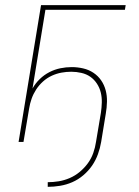

<svg xmlns="http://www.w3.org/2000/svg" viewBox="-20 -550 540 744"><path d="M165 174V156Q186 156 207.5 152.5Q229 149 250 140Q271 131 289 116Q307 101 320.5 82.5Q334 64 341.5 42.5Q349 21 352 0L371 -113Q374 -133 374.5 -153Q375 -173 370.5 -191.5Q366 -210 355.5 -226Q345 -242 330 -252.5Q315 -263 295.5 -267.5Q276 -272 256 -272Q237 -272 218 -268.5Q199 -265 180.5 -256.5Q162 -248 146.5 -234Q131 -220 120 -203Q109 -186 102.5 -167.5Q96 -149 93 -130L71 0H52L139 -530H467L464 -512H156L106 -207Q117 -227 134 -243.5Q151 -260 171.5 -270.5Q192 -281 214 -285.5Q236 -290 258 -290Q280 -290 302 -285Q324 -280 342 -268Q360 -256 372 -238.5Q384 -221 389.5 -200Q395 -179 394.5 -156Q394 -133 390 -110L372 0Q368 24 359.5 47.5Q351 71 337 91.5Q323 112 303 129Q283 146 260 156Q237 166 212.5 170Q188 174 165 174Z"/></svg>

Font: Iosevka Curly Thin Oblique
Style: Regular
Weight: 100
Italic angle: -9°
Monospace: yes
Designer: Belleve Invis
Foundry: Belleve Invis
Version: Version 11.1.0; ttfautohint (v1.8.3)